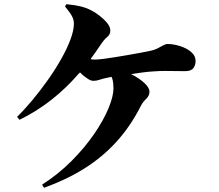

<svg xmlns="http://www.w3.org/2000/svg" viewBox="-20 -833 1040 912"><path d="M180 44Q258 -6 320.5 -69Q383 -132 427.5 -197Q472 -262 495.5 -319Q519 -376 519 -413Q519 -439 514 -457Q512 -462 510 -468Q496 -465 486 -463Q467 -459 452.5 -454Q438 -449 424 -449Q409 -449 391 -463Q374 -474 360 -489Q356 -485 352 -481Q294 -414 225 -359.5Q156 -305 73 -264L61 -278Q96 -312 133.5 -357Q171 -402 206.5 -452Q242 -502 270 -551.5Q298 -601 314.5 -645Q331 -689 331 -721Q331 -739 322 -756Q313 -773 289 -802L295 -813Q330 -810 359 -803.5Q388 -797 413 -784Q433 -774 454 -757.5Q475 -741 489.5 -723Q504 -705 504 -688Q504 -669 489.5 -657.5Q475 -646 459 -622Q435 -586 410 -552Q421 -550 431 -550Q444 -550 468.5 -553Q493 -556 524 -561Q555 -566 587 -571.5Q619 -577 645.5 -582Q672 -587 687 -590Q712 -595 728 -603Q744 -611 755 -617.5Q766 -624 776 -624Q803 -624 834 -614.5Q865 -605 887 -587Q909 -569 909 -542Q909 -524 898.5 -509.5Q888 -495 859 -495Q838 -495 813.5 -495.5Q789 -496 763.5 -496Q738 -496 712 -494Q689 -493 658 -489Q630 -485 602 -481Q602 -481 603 -481Q642 -461 666 -438.5Q690 -416 690 -398Q690 -378 674 -363Q658 -348 649 -330Q600 -233 533 -159.5Q466 -86 380.5 -32.5Q295 21 189 59Z"/></svg>

Font: Noto Serif HK ExtraLight Black
Style: Regular
Weight: 900
Version: Version 2.002-H1;hotconv 1.1.0;makeotfexe 2.6.0